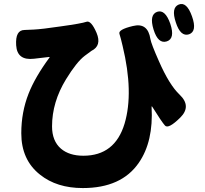

<svg xmlns="http://www.w3.org/2000/svg" viewBox="-20 -867 1040 974"><path d="M400 87Q268 87 183 19Q88 -56 88 -191Q88 -298 125 -392Q158 -476 231 -575Q234 -579 229 -578L152 -569Q67 -559 62 -637Q57 -715 105 -715Q110 -715 151 -717Q193 -719 287 -733Q395 -748 418.5 -756.5Q442 -765 470 -700Q497 -635 444 -609Q440 -607 410 -584Q369 -553 315 -465Q244 -349 244 -226Q244 -152 289 -113Q331 -77 403 -77Q563 -77 612 -240Q659 -398 602 -634Q593 -673 586 -695Q578 -717 654 -735Q730 -754 743 -669Q747 -645 786 -557Q839 -436 891 -387Q953 -328 894 -270Q834 -211 817 -230Q800 -249 752 -326Q749 -330 749 -325Q759 -149 684 -41Q596 87 400 87ZM826 -657Q782 -643 759 -717Q736 -792 777 -807Q818 -821 844 -746Q869 -671 826 -657ZM939 -693Q896 -679 872 -753Q847 -828 887 -844Q927 -860 954 -784Q981 -708 939 -693Z"/></svg>

Font: Resource Han Rounded KR Heavy
Style: Regular
Weight: 900
Designer: Cyano Hao (round all glyphs); Ryoko NISHIZUKA 西塚涼子 (kana, bopomofo & ideographs); Paul D. Hunt (Latin, Greek & Cyrillic)
Foundry: Cyano Hao
Version: 0.990